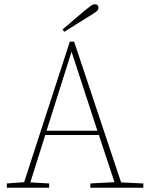

<svg xmlns="http://www.w3.org/2000/svg" viewBox="-20 -879 693 899"><path d="M198 -267H436L315 -637ZM12 0V-20L93 -26L307 -684H327L547 -25L651 -20V0H403V-20L516 -26L443 -247H192L122 -25L210 -20V0ZM273 -741Q300 -764 326.5 -787Q353 -810 376 -829Q397 -846 406.5 -852.5Q416 -859 423 -859Q441 -859 441 -842Q441 -833 431 -825Q421 -817 396 -802Q368 -785 339 -766.5Q310 -748 281 -730Z"/></svg>

Font: Source Serif 4 ExtraLight
Style: Regular
Weight: 200
Designer: Frank Grießhammer
Foundry: Adobe
Version: Version 4.005;hotconv 1.1.0;makeotfexe 2.6.0